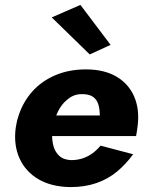

<svg xmlns="http://www.w3.org/2000/svg" viewBox="-20 -753 598 783"><path d="M124 -198H535Q537 -209 538.5 -219Q540 -229 541 -237Q550 -306 527.5 -358.5Q505 -411 455 -440.5Q405 -470 330 -470Q261 -470 205 -446Q149 -422 111 -379Q73 -336 55 -279Q51 -267 48.5 -255.5Q46 -244 44 -231Q35 -162 59.5 -107.5Q84 -53 137 -22Q190 9 267 10Q326 10 373.5 -6.5Q421 -23 457.5 -53.5Q494 -84 523 -124L390 -159Q376 -142 358 -128.5Q340 -115 318 -107.5Q296 -100 270 -100Q239 -101 220.5 -118.5Q202 -136 196 -165.5Q190 -195 194 -230L201 -254Q208 -286 224 -312Q240 -338 264.5 -354.5Q289 -371 321 -369Q347 -368 361.5 -356.5Q376 -345 381.5 -325.5Q387 -306 387 -282H136ZM191 -682 346 -531 431 -570 308 -733Z"/></svg>

Font: Jost
Style: Bold Italic
Weight: 700
Italic angle: -5°
Version: Version 3.710